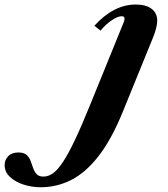

<svg xmlns="http://www.w3.org/2000/svg" viewBox="-328 -554 724 828"><path d="M-152 253.5Q-191.5 253.5 -227.2 241.8Q-263 230 -285.5 208.5Q-308 187 -308 158Q-308 135.5 -292.5 119.5Q-277 103.5 -248.5 103.5Q-225 103.5 -213.2 114.2Q-201.5 125 -195.8 140.5Q-190 156 -184.8 171.5Q-179.5 187 -169.5 197.5Q-159.5 208 -139 207.5Q-118.5 207 -98.8 192.8Q-79 178.5 -56 143.8Q-33 109 -4 47.8Q25 -13.5 63 -107.5L204.5 -455.5Q206 -459 207 -461.8Q208 -464.5 208.2 -466.8Q208.5 -469 208.8 -470.8Q209 -472.5 209 -474Q209 -484 197 -484Q180 -484 154.2 -466.8Q128.5 -449.5 105.5 -422L79 -443Q120 -488 164.5 -511.2Q209 -534.5 257.5 -534.5Q301.5 -534.5 325.8 -516Q350 -497.5 350 -465Q350 -456.5 347.8 -444.2Q345.5 -432 341.2 -418.2Q337 -404.5 331.5 -391L202 -73Q153 47.5 97 119.2Q41 191 -21.2 222.2Q-83.5 253.5 -152 253.5Z"/></svg>

Font: Libre Caslon Text
Style: Italic
Weight: 400
Italic angle: -22.583°
Designer: Pablo Impallari, Rodrigo Fuenzalida, Katja Schimmel
Foundry: Pablo Impallari, Rodrigo Fuenzalida
Version: Version 2.000